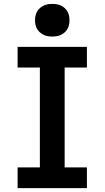

<svg xmlns="http://www.w3.org/2000/svg" viewBox="-20 -972 540 992"><path d="M71 0V-107H186V-623H71V-730H429V-623H314V-107H429V0ZM250 -783Q210 -783 185.5 -805.5Q161 -828 161 -867Q161 -907 185.5 -929.5Q210 -952 250 -952Q291 -952 315 -929.5Q339 -907 339 -867Q339 -828 315 -805.5Q291 -783 250 -783Z"/></svg>

Font: M PLUS 1 Code SemiBold
Style: Regular
Weight: 600
Designer: Coji Morishita
Foundry: UNDERFOREST DESIGN
Version: Version 1.005